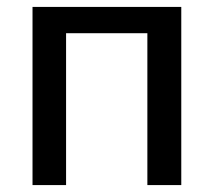

<svg xmlns="http://www.w3.org/2000/svg" viewBox="-20 -507 619 555"><path d="M74 -487H504V28H406V-411H171V28H74Z"/></svg>

Font: LINE Seed Sans KR Regular
Style: Regular
Weight: 400
Designer: LINE VX Design & Sandoll Inc & Dalton Maag Ltd
Foundry: Sandoll Inc.
Version: Version 1.000